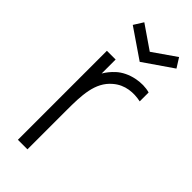

<svg xmlns="http://www.w3.org/2000/svg" viewBox="-248 -814 858 858"><g transform="rotate(45 181.0 -385.5)"><path d="M349 -726 320.8 -770.8 211.5 -694.8 101 -770.8 72.9 -726 211.5 -631.2ZM167.7 -522.9C151 -507.3 138.5 -491.7 128.1 -474V-562.5H72.9V0H133.3V-244.8C133.3 -341.7 135.4 -425 195.8 -476C238.5 -513.5 291.7 -515.6 336.5 -506.3V-562.5C287.5 -577.1 212.5 -564.6 167.7 -522.9Z"/></g></svg>

Font: Manrope3 Light
Style: Regular
Weight: 300
Designer: Mikhail Sharanda
Foundry: Mikhail Sharanda
Version: Version 3.000;PS 003.000;hotconv 1.0.88;makeotf.lib2.5.64775